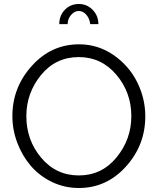

<svg xmlns="http://www.w3.org/2000/svg" viewBox="-20 -937 791 962"><path d="M375 -882Q353 -882 336 -862Q319 -842 319 -816H277Q277 -859 305 -888Q333 -917 375 -917Q416 -917 444.5 -887.5Q473 -858 473 -816H432Q429 -844 412.5 -863Q396 -882 375 -882ZM375 5Q303 5 240 -25.5Q177 -56 134 -106.5Q91 -157 66.5 -222Q42 -287 42 -355Q42 -499 139.5 -607Q237 -715 376 -715Q471 -715 548.5 -661.5Q626 -608 667 -526Q708 -444 708 -354Q708 -210 611 -102.5Q514 5 375 5ZM112 -355Q112 -235 186.5 -146.5Q261 -58 375 -58Q490 -58 564 -148.5Q638 -239 638 -355Q638 -474 563 -562.5Q488 -651 375 -651Q259 -651 185.5 -561Q112 -471 112 -355Z"/></svg>

Font: Raleway
Style: Regular
Weight: 400
Designer: Matt McInerney, Pablo Impallari, Rodrigo Fuenzalida
Foundry: Matt McInerney, Pablo Impallari, Rodrigo Fuenzalida
Version: Version 1.000;PS 001.001;hotconv 1.0.56; ttfautohint (v1.5)